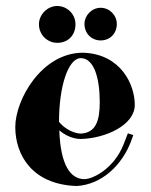

<svg xmlns="http://www.w3.org/2000/svg" viewBox="-20 -595 503 641"><path d="M430 -245C430 -312 384 -415 257 -419C119 -419 31 -262 31 -171C31 -79 86 21 236 26C322 21 388 -46 417 -122L425 -144L407 -150L393 -114C361 -32 290 3 262 3C215 3 182 -44 178 -160C211 -131 245 -131 250 -131C332 -133 430 -177 430 -245ZM249 -401C295 -401 313 -332 313 -254C313 -192 300 -151 249 -149C245 -149 209 -151 177 -188C177 -306 207 -399 249 -401ZM110 -514C110 -479 138 -452 171 -452C207 -452 232 -477 232 -514C232 -547 205 -575 171 -575C138 -575 110 -546 110 -514ZM262 -515C262 -483 286 -460 316 -460C347 -460 370 -483 370 -515C370 -544 346 -569 316 -569C286 -569 262 -543 262 -515Z"/></svg>

Font: Purple Purse
Style: Regular
Weight: 400
Designer: Astigmatic (AOETI)
Foundry: Astigmatic (AOETI)
Version: Version 1.000